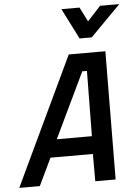

<svg xmlns="http://www.w3.org/2000/svg" viewBox="-95 -977 739 1024"><g transform="rotate(-5 274.5 -465.0)"><path d="M482 0H373V-146H146L76 0H-34L291 -686H487ZM376 -241 380 -590H355L188 -241ZM421 -766H356L273 -930H370L409 -853L480 -930H583Z"/></g></svg>

Font: Storia Sans SemiBold
Style: Italic
Weight: 600
Italic angle: -13°
Designer: Campivisivi
Foundry: Accademia di Belle Arti di Urbino and students of MA course of Visual design
Version: Version 60.001;May 25, 2020;FontCreator 12.0.0.2522 64-bit